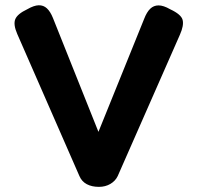

<svg xmlns="http://www.w3.org/2000/svg" viewBox="-20 -718 767 747"><path d="M365 9Q337 9 317.5 -1.5Q298 -12 289 -33L47 -586Q31 -623 39.5 -643.5Q48 -664 86 -682Q112 -697 130.5 -697.5Q149 -698 162.5 -685.5Q176 -673 186 -648L363 -205L541 -645Q551 -671 564.5 -684Q578 -697 597 -697Q616 -697 642 -682Q685 -662 690.5 -640.5Q696 -619 680 -583L438 -33Q429 -14 409.5 -2.5Q390 9 365 9Z"/></svg>

Font: Fredoka SemiBold
Style: Regular
Weight: 600
Designer: Ben Nathan
Foundry: Milena B. Brandão, Ben Nathan
Version: Version 2.001